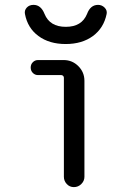

<svg xmlns="http://www.w3.org/2000/svg" viewBox="-20 -765 540 785"><path d="M82 -708Q79.1 -722.7 89.4 -733.9Q99.6 -745.1 117.2 -745.1Q147.5 -745.1 162.1 -708Q183.6 -655.3 249 -655.3Q314.5 -655.3 335.9 -708Q349.6 -745.1 380.9 -745.1Q396.5 -745.1 407.7 -733.9Q418.9 -722.7 416 -708Q404.3 -650.4 359.9 -617.7Q315.4 -585 248.5 -585Q181.6 -585 137.2 -617.7Q92.8 -650.4 82 -708ZM241.2 -42V-447.3Q241.2 -452.1 237.8 -455.1Q234.4 -458 230.5 -458H135.7Q123 -458 114.3 -466.8Q105.5 -475.6 105.5 -488.8Q105.5 -502 114.3 -510.7Q123 -519.5 135.7 -519.5H240.2Q275.4 -519.5 300.3 -494.6Q325.2 -469.7 325.2 -434.6V-42Q325.2 -25.4 312.5 -12.7Q299.8 0 282.2 0Q264.6 0 252.9 -12.7Q241.2 -25.4 241.2 -42Z"/></svg>

Font: Rounded-X Mgen+ 1mn regular
Style: Regular
Weight: 400
Designer: [Source Han Sans]
Ryoko NISHIZUKA  (kana & ideographs); Paul D. Hunt (Latin, Greek & Cyrillic); Wenlong ZHANG  (bopomofo
Version: Version 1.059.20150602